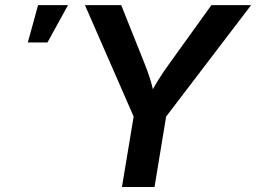

<svg xmlns="http://www.w3.org/2000/svg" viewBox="-20 -748 1024 768"><path d="M467.8 0 514.6 -281.7 319.8 -727.5H464.8L556.6 -498Q571.3 -461.9 581.8 -427.7Q592.3 -393.6 601.1 -344.2H566.9Q591.8 -394 613.5 -428.7Q635.3 -463.4 660.6 -498L825.7 -727.5H984.4L644.5 -281.7L598.1 0ZM91.3 -578.1 132.3 -727.5H252L169.9 -578.1Z"/></svg>

Font: Inter SemiBold
Style: Italic
Weight: 600
Italic angle: -9.3988°
Designer: Rasmus Andersson
Foundry: rsms
Version: Version 4.001;git-66647c0bb